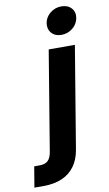

<svg xmlns="http://www.w3.org/2000/svg" viewBox="-212 -790 590 1044"><g transform="rotate(-10 82.5 -268.5)"><path d="M97.2 -522.5H241.7L148.4 40Q139.6 93.3 113 129.9Q86.4 166.5 43.2 185.3Q0 204.1 -58.6 204.1H-109.9L-90.8 89.8H-61Q-30.8 89.8 -14.9 75Q1 60.1 6.3 26.9ZM179.7 -588.4Q145 -588.4 125.5 -610.4Q106 -632.3 110.8 -665Q116.2 -697.8 143.3 -719.5Q170.4 -741.2 205.1 -741.2Q240.2 -741.2 260 -719.5Q279.8 -697.8 274.4 -665Q269 -632.3 241.9 -610.4Q214.8 -588.4 179.7 -588.4Z"/></g></svg>

Font: Inter 28pt
Style: Bold Italic
Weight: 700
Italic angle: -9.3988°
Designer: Rasmus Andersson
Foundry: rsms
Version: Version 4.001;git-66647c0bb